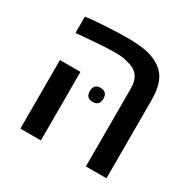

<svg xmlns="http://www.w3.org/2000/svg" viewBox="-145 -786 931 931"><g transform="rotate(30 321.0 -320.5)"><path d="M448.7 0V-433.6Q448.7 -481.9 428.2 -507.1Q407.7 -532.2 366.7 -540.5Q342.8 -549.3 298.3 -549.3Q231.9 -549.3 81.5 -535.2V-627Q106 -629.9 129.9 -632.1Q153.8 -634.3 177.7 -635.7Q215.3 -638.2 248 -639.4Q280.8 -640.6 309.1 -640.6Q365.2 -640.6 402.3 -635Q439.5 -629.4 468.8 -616.2Q498.5 -602.1 518.3 -582.8Q538.1 -563.5 549.8 -532.7Q557.6 -510.7 560.8 -487.3Q564 -463.9 564 -433.6V0ZM82 0V-383.8H196.8V0ZM319.8 -287.1Q282.7 -287.1 282.7 -326.2Q282.7 -365.7 320.3 -365.7Q358.4 -365.7 358.4 -326.2Q358.4 -287.1 319.8 -287.1Z"/></g></svg>

Font: Open Sans SemiBold
Style: Regular
Weight: 600
Designer: Monotype Design Team
Foundry: Monotype Imaging Inc.
Version: Version 3.003; ttfautohint (v1.8.4)